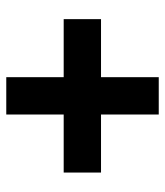

<svg xmlns="http://www.w3.org/2000/svg" viewBox="23 -710 526 612"><g transform="rotate(90 286.0 -404.0)"><path d="M226 -161H345V-344H530V-463H345V-647H226V-463H41V-344H226Z"/></g></svg>

Font: Noto Sans Tamil UI ExtraBold
Style: Regular
Weight: 800
Designer: Jelle Bosma - Monotype Design Team
Foundry: Monotype Imaging Inc.
Version: Version 2.004